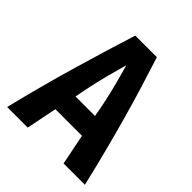

<svg xmlns="http://www.w3.org/2000/svg" viewBox="-191 -818 943 943"><g transform="rotate(45 280.0 -346.5)"><path d="M10 0Q35 -102 60 -195Q85 -288 110 -373.5Q135 -459 159 -538.5Q183 -618 207 -693H357Q381 -618 406 -537Q431 -456 455 -370Q479 -284 503 -191.5Q527 -99 550 0H402L370 -160H185L153 0ZM211 -274H346Q338 -324 328 -369Q318 -414 306 -460.5Q294 -507 279 -559Q264 -507 252 -460.5Q240 -414 230 -369Q220 -324 211 -274Z"/></g></svg>

Font: Ubuntu Sans Mono
Style: Regular
Weight: 400
Monospace: yes
Designer: Dalton Maag Ltd
Foundry: Dalton Maag Ltd
Version: Version 1.006